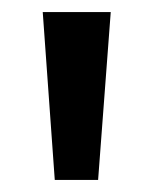

<svg xmlns="http://www.w3.org/2000/svg" viewBox="-20 -740 255 319"><path d="M51 -720H164L143 -441H71Z"/></svg>

Font: Radio Canada Condensed Medium
Style: Regular
Weight: 500
Width: 3
Designer: Charles Daoud, Etienne Aubert Bonn, Alexandre Saumier Demers, Jacques Le Bailly
Foundry: Radio-Canada
Version: Version 2.104; ttfautohint (v1.8.4.7-5d5b);gftools[0.9.28.de